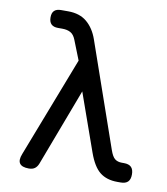

<svg xmlns="http://www.w3.org/2000/svg" viewBox="-83 -800 766 879"><g transform="rotate(10 300.0 -360.0)"><path d="M154 -20Q148 -5 137.5 2.5Q127 10 110 10Q78 10 67.5 -5Q57 -20 69 -50L249 -516L213 -607Q204 -630 188.5 -638.5Q173 -647 150 -647H130Q109 -647 98.5 -657.5Q88 -668 88 -689Q88 -710 98.5 -720Q109 -730 130 -730H163Q217 -730 250.5 -701.5Q284 -673 301 -624L470 -139Q480 -110 492.5 -100Q505 -90 525 -90H535Q558 -90 569 -79Q580 -68 580 -45Q580 -22 569 -11Q558 0 535 0H520Q470 0 438.5 -25Q407 -50 385 -112L290 -380Z"/></g></svg>

Font: Maple Mono
Style: Regular
Weight: 400
Monospace: yes
Designer: subframe7536
Version: Version 7.300